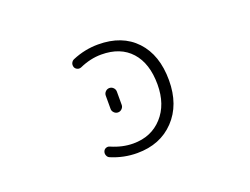

<svg xmlns="http://www.w3.org/2000/svg" viewBox="-89 -736 1177 904"><g transform="rotate(-20 500.0 -284.0)"><path d="M351.6 -481.4Q341.8 -477.5 332.5 -481.4Q323.2 -485.4 319.3 -494.1Q317.4 -500 317.4 -504.9Q317.4 -509.8 319.3 -514.6Q324.2 -525.4 334 -529.3Q396.5 -555.7 462.9 -555.7Q583 -555.7 651.4 -482.9Q719.7 -410.2 719.7 -283.2Q719.7 -160.2 648.9 -85.9Q578.1 -11.7 462.9 -11.7Q395.5 -11.7 333 -38.1Q323.2 -42 319.3 -52.7Q317.4 -57.6 317.4 -62.5Q317.4 -67.4 319.3 -72.3Q323.2 -82 332.5 -85.4Q341.8 -88.9 350.6 -85Q406.2 -60.5 460.9 -60.5Q550.8 -60.5 606.4 -121.6Q662.1 -182.6 662.1 -283.2Q662.1 -388.7 609.4 -447.3Q556.6 -505.9 460.9 -505.9Q406.2 -505.9 351.6 -481.4ZM415 -250V-316.4Q415 -328.1 423.3 -336.4Q431.6 -344.7 442.9 -344.7Q454.1 -344.7 462.4 -336.4Q470.7 -328.1 470.7 -316.4V-250Q470.7 -239.3 462.4 -231Q454.1 -222.7 442.9 -222.7Q431.6 -222.7 423.3 -231Q415 -239.3 415 -250Z"/></g></svg>

Font: Rounded Mgen+ 2m light
Style: Regular
Weight: 200
Designer: [Source Han Sans]
Ryoko NISHIZUKA  (kana & ideographs); Paul D. Hunt (Latin, Greek & Cyrillic); Wenlong ZHANG  (bopomofo
Version: Version 1.059.20150602